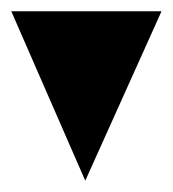

<svg xmlns="http://www.w3.org/2000/svg" viewBox="-20 -220 306 340"><path d="M266 -200 131 100 0 -200Z"/></svg>

Font: Bravura Text
Style: Regular
Weight: 400
Designer: Daniel Spreadbury et al.
Foundry: Steinberg Media Technologies GmbH
Version: Version 1.38